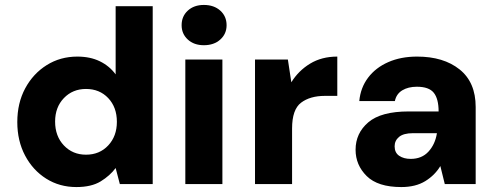

<svg xmlns="http://www.w3.org/2000/svg" viewBox="-20 -745 2005 777"><path d="M289 12Q221 12 167 -22Q113 -56 81.5 -115.5Q50 -175 50 -251Q50 -328 82 -387.5Q114 -447 169 -481.5Q224 -516 293 -516Q345 -516 384 -497Q423 -478 448 -444V-720H598V0H465L448 -65Q425 -34 387.5 -11Q350 12 289 12ZM328 -119Q383 -119 418 -156.5Q453 -194 453 -252Q453 -311 418 -348Q383 -385 328 -385Q274 -385 238.5 -348Q203 -311 203 -253Q203 -194 238.5 -156.5Q274 -119 328 -119Z M805 -562Q765 -562 740 -585Q715 -608 715 -643Q715 -679 740 -702Q765 -725 805 -725Q846 -725 871.5 -702Q897 -679 897 -643Q897 -608 871.5 -585Q846 -562 805 -562ZM730 0V-504H880V0Z M1012 0V-504H1145L1159 -412Q1188 -459 1235 -487.5Q1282 -516 1345 -516V-357H1295Q1235 -357 1198.5 -329.5Q1162 -302 1162 -225V0Z M1604 12Q1509 12 1464 -32.5Q1419 -77 1419 -139Q1419 -206 1470.5 -250Q1522 -294 1634 -294H1755Q1755 -345 1735.5 -369.5Q1716 -394 1667 -394Q1632 -394 1608 -379.5Q1584 -365 1578 -336H1434Q1439 -390 1469.5 -430.5Q1500 -471 1551 -493.5Q1602 -516 1668 -516Q1775 -516 1840 -464Q1905 -412 1905 -312V0H1780L1762 -73Q1740 -36 1701 -12Q1662 12 1604 12ZM1642 -102Q1687 -102 1714 -131.5Q1741 -161 1748 -205V-206H1651Q1613 -206 1595 -191Q1577 -176 1577 -153Q1577 -127 1595.5 -114.5Q1614 -102 1642 -102Z"/></svg>

Font: DM Sans Black
Style: Regular
Weight: 900
Designer: Colophon Foundry, Jonny Pinhorn
Foundry: Colophon Foundry
Version: Version 4.004; ttfautohint (v1.8.4.7-5d5b)